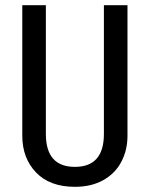

<svg xmlns="http://www.w3.org/2000/svg" viewBox="-20 -709 578 741"><path d="M472 -185Q472 -130 448.5 -85Q425 -40 379 -14Q333 12 269 12Q172 12 119 -43.5Q66 -99 66 -185V-689H157V-192Q157 -65 269 -65Q381 -65 381 -192V-689H472Z"/></svg>

Font: Fira Sans Extra Condensed
Style: Regular
Weight: 400
Width: 1
Designer: Carrois Corporate & Edenspiekermann AG
Foundry: Carrois Corporate GbR & Edenspiekermann AG
Version: Version 4.203